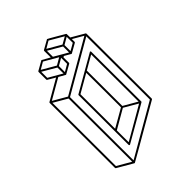

<svg xmlns="http://www.w3.org/2000/svg" viewBox="-274 -1065 1281 1281"><g transform="rotate(-45 366.0 -424.5)"><path d="M233.4 75.2 231.4 74.7 230.5 74.2H230L120.1 10.3Q116.7 8.3 116.7 4.4L115.2 -609.9Q115.2 -613.3 118.2 -615.2L265.1 -699.7L212.4 -730.5Q209 -732.4 209 -735.8V-809.1Q209.5 -812 212.4 -814Q276.4 -851.1 278.3 -851.1Q280.3 -851.1 335 -819.3L334.5 -881.3Q335 -884.8 337.9 -886.7Q402.3 -923.8 403.8 -923.8Q405.8 -923.8 461.9 -891.1Q518.1 -858.4 518.6 -857.9L520 -856.4V-855.5H520.5V-854Q521 -853.5 521 -821.8Q612.8 -768.6 613.3 -768.1L613.8 -767.6V-767.1L614.7 -766.6L615.2 -763.7Q615.7 -763.7 615.7 -763.2L617.2 -149.4Q617.2 -145.5 613.8 -143.6Q235.4 75.2 233.4 75.2ZM458 -756.3 507.8 -784.7 507.3 -841.8 458 -813ZM451.2 -824.7 501 -853 403.8 -909.7 354.5 -880.9ZM444.8 -756.3V-813L348.1 -869.1V-812.5ZM332.5 -683.6 381.8 -712.4V-769L332.5 -740.2ZM325.7 -752 375.5 -780.8 278.3 -836.9 229 -808.1ZM319.3 -683.6 318.8 -740.2 222.2 -796.9V-739.7ZM227.1 56.6 225.1 -541.5 128.4 -597.7 129.9 0.5ZM231.9 -553.2 595.7 -763.2 521 -806.6V-780.8Q521 -777.3 517.6 -774.9Q453.1 -737.8 451.7 -737.8L449.7 -738.3Q448.7 -738.3 448.2 -738.8L403.8 -764.6L395 -759.8L395.5 -708.5Q395 -704.6 392.1 -702.6Q327.1 -665.5 325.7 -665.5L322.8 -666V-666.5L278.3 -691.9L134.8 -609.4ZM240.2 56.6 604 -153.3 602.1 -751.5 238.3 -541.5ZM296.4 -33.7Q289.6 -33.7 289.6 -40L288.1 -509.8Q288.1 -513.2 291.5 -515.1Q544.4 -661.6 546.4 -661.6Q552.7 -661.6 552.7 -654.8L554.2 -184.6Q553.7 -181.2 550.8 -179.7Q297.9 -33.7 296.4 -33.7ZM302.2 -179.2 430.7 -252.9 429.7 -579.6 301.3 -505.9ZM302.7 -51.8 534.2 -185.5 437.5 -241.7 302.2 -163.6ZM541 -196.8 539.6 -643.1 442.9 -587.4 443.8 -252.9Z"/></g></svg>

Font: 3D Isometric
Style: Regular
Weight: 400
Designer: GGBotNet
Version: 1.10